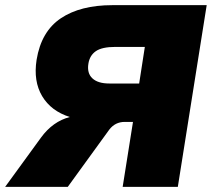

<svg xmlns="http://www.w3.org/2000/svg" viewBox="-50 -725 822 745"><path d="M-30 0 109 -191Q155 -254 221 -271Q148 -294 113.5 -352Q79 -410 92 -493Q110 -603 186 -654Q262 -705 386 -705H752L640 0H426L466 -252H434Q397 -252 374 -222L213 0ZM374 -401H490L512 -543H398Q346 -543 322 -526.5Q298 -510 293 -478Q287 -441 308.5 -421Q330 -401 374 -401Z"/></svg>

Font: Mulish ExtraBlack
Style: Italic
Weight: 1000
Italic angle: -9°
Designer: Vernon Adams
Foundry: Vernon Adams
Version: Version 3.603; ttfautohint (v1.8.3)